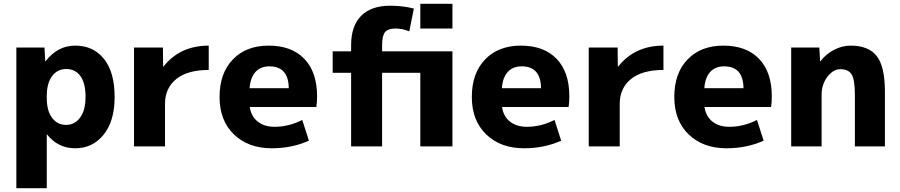

<svg xmlns="http://www.w3.org/2000/svg" viewBox="-20 -770 4736 1010"><path d="M430 -260Q430 -333 403 -370Q376 -407 328 -407Q282 -407 254 -369.5Q226 -332 226 -265V-255Q226 -187 254 -150Q282 -113 328 -113Q373 -113 401.5 -151.5Q430 -190 430 -260ZM583 -260Q583 -133 525 -61.5Q467 10 376 10Q285 10 228 -62H226V220H66V-520H214L218 -448H220Q283 -530 376 -530Q471 -530 527 -460Q583 -390 583 -260Z M685 -520H837L838 -420H840Q927 -530 1078 -530V-402Q966 -402 907 -354Q848 -306 848 -223V0H685Z M1293 -306H1499Q1498 -421 1397 -421Q1351 -421 1324 -391.5Q1297 -362 1293 -306ZM1294 -207Q1301 -158 1335.5 -130.5Q1370 -103 1425 -103Q1499 -103 1570 -139L1605 -30Q1516 10 1410 10Q1286 10 1210.5 -63Q1135 -136 1135 -260Q1135 -385 1205 -457.5Q1275 -530 1393 -530Q1514 -530 1581 -460.5Q1648 -391 1648 -262Q1648 -231 1644 -207Z M2191 -620V-750H2360V-620ZM1990 -500H2360V0H2191V-387H1990V0H1827V-387H1730V-500H1827V-532Q1827 -634 1880 -687Q1933 -740 2033 -740Q2098 -740 2157 -725L2133 -605Q2097 -620 2060 -620Q2021 -620 2005.5 -601Q1990 -582 1990 -532Z M2620 -306H2826Q2825 -421 2724 -421Q2678 -421 2651 -391.5Q2624 -362 2620 -306ZM2621 -207Q2628 -158 2662.5 -130.5Q2697 -103 2752 -103Q2826 -103 2897 -139L2932 -30Q2843 10 2737 10Q2613 10 2537.5 -63Q2462 -136 2462 -260Q2462 -385 2532 -457.5Q2602 -530 2720 -530Q2841 -530 2908 -460.5Q2975 -391 2975 -262Q2975 -231 2971 -207Z M3077 -520H3229L3230 -420H3232Q3319 -530 3470 -530V-402Q3358 -402 3299 -354Q3240 -306 3240 -223V0H3077Z M3685 -306H3891Q3890 -421 3789 -421Q3743 -421 3716 -391.5Q3689 -362 3685 -306ZM3686 -207Q3693 -158 3727.5 -130.5Q3762 -103 3817 -103Q3891 -103 3962 -139L3997 -30Q3908 10 3802 10Q3678 10 3602.5 -63Q3527 -136 3527 -260Q3527 -385 3597 -457.5Q3667 -530 3785 -530Q3906 -530 3973 -460.5Q4040 -391 4040 -262Q4040 -231 4036 -207Z M4142 -520H4290L4294 -448H4296Q4325 -486 4367.5 -508Q4410 -530 4455 -530Q4549 -530 4592 -475Q4635 -420 4635 -287V0H4477V-270Q4477 -351 4460 -378.5Q4443 -406 4400 -406Q4363 -406 4332.5 -366Q4302 -326 4302 -273V0H4142Z"/></svg>

Font: Mplus 1p ExtraBold
Style: Regular
Weight: 800
Version: Version 1.061